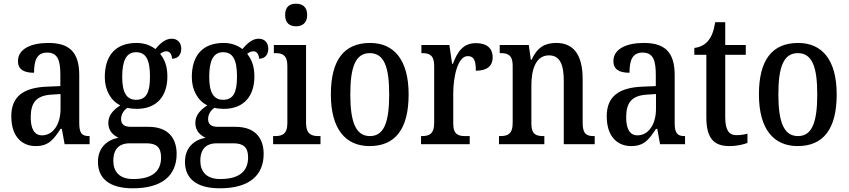

<svg xmlns="http://www.w3.org/2000/svg" viewBox="-20 -779 4583 1037"><path d="M173 10C244 10 270 -27 307 -83H314L329 0H464V-44H461C422 -44 408 -60 408 -115V-374C408 -500 352 -547 241 -547C146 -547 77 -514 77 -449C77 -406 106 -386 164 -386C164 -451 178 -495 235 -495C295 -495 306 -447 306 -373V-314L235 -311C105 -306 41 -257 41 -151C41 -41 99 10 173 10ZM207 -48C165 -48 146 -84 146 -145C146 -223 174 -263 259 -268L307 -271V-191C307 -108 267 -48 207 -48Z M697 238C858 238 934 167 934 52C934 -31 890 -94 782 -94H687C652 -94 634 -107 634 -136C634 -164 651 -185 668 -197C679 -193 704 -191 718 -191C831 -191 884 -264 884 -366C884 -425 867 -461 845 -488C855 -496 865 -502 879 -502C897 -502 909 -484 909 -462C945 -462 959 -488 959 -516C959 -545 942 -570 907 -570C867 -570 838 -535 819 -514C795 -533 761 -547 718 -547C602 -547 546 -477 546 -362C546 -292 579 -234 630 -210C591 -185 565 -156 565 -115C565 -71 593 -48 620 -35C559 -24 509 18 509 95C509 185 571 238 697 238ZM715 -240C662 -240 640 -282 640 -364C640 -451 662 -497 715 -497C770 -497 790 -453 790 -365C790 -281 771 -240 715 -240ZM699 188C624 188 592 147 592 89C592 14 637 -5 679 -5H770C822 -5 850 14 850 71C850 138 812 188 699 188Z M1167 238C1328 238 1404 167 1404 52C1404 -31 1360 -94 1252 -94H1157C1122 -94 1104 -107 1104 -136C1104 -164 1121 -185 1138 -197C1149 -193 1174 -191 1188 -191C1301 -191 1354 -264 1354 -366C1354 -425 1337 -461 1315 -488C1325 -496 1335 -502 1349 -502C1367 -502 1379 -484 1379 -462C1415 -462 1429 -488 1429 -516C1429 -545 1412 -570 1377 -570C1337 -570 1308 -535 1289 -514C1265 -533 1231 -547 1188 -547C1072 -547 1016 -477 1016 -362C1016 -292 1049 -234 1100 -210C1061 -185 1035 -156 1035 -115C1035 -71 1063 -48 1090 -35C1029 -24 979 18 979 95C979 185 1041 238 1167 238ZM1185 -240C1132 -240 1110 -282 1110 -364C1110 -451 1132 -497 1185 -497C1240 -497 1260 -453 1260 -365C1260 -281 1241 -240 1185 -240ZM1169 188C1094 188 1062 147 1062 89C1062 14 1107 -5 1149 -5H1240C1292 -5 1320 14 1320 71C1320 138 1282 188 1169 188Z M1579 -637C1612 -637 1639 -654 1639 -698C1639 -743 1612 -759 1579 -759C1545 -759 1520 -743 1520 -698C1520 -654 1545 -637 1579 -637ZM1455 0H1711V-44H1700C1662 -44 1633 -55 1633 -116V-536H1459V-492H1468C1505 -492 1532 -481 1532 -424V-113C1532 -54 1503 -44 1465 -44H1455Z M1976 10C2114 10 2187 -81 2187 -269C2187 -456 2108 -547 1979 -547C1839 -547 1767 -456 1767 -269C1767 -81 1847 10 1976 10ZM1978 -44C1901 -44 1872 -121 1872 -269C1872 -417 1900 -492 1977 -492C2055 -492 2082 -417 2082 -269C2082 -121 2055 -44 1978 -44Z M2254 0H2517V-44H2493C2457 -44 2428 -52 2428 -111V-275C2428 -360 2451 -476 2506 -476C2540 -476 2550 -452 2550 -397C2612 -397 2641 -424 2641 -469C2641 -516 2612 -546 2551 -546C2480 -546 2450 -498 2426 -434H2422L2407 -536H2256V-492H2259C2297 -492 2325 -483 2325 -424V-116C2325 -53 2296 -44 2257 -44H2254Z M2675 0H2920V-44H2915C2877 -44 2850 -52 2850 -110V-318C2850 -402 2873 -480 2945 -480C3005 -480 3025 -428 3025 -343V0H3192V-44H3188C3150 -44 3127 -53 3127 -115V-351C3127 -487 3075 -547 2985 -547C2923 -547 2882 -524 2851 -456H2847L2836 -536H2679V-492H2684C2721 -492 2749 -483 2749 -425V-115C2749 -53 2720 -44 2681 -44H2675Z M3389 10C3460 10 3486 -27 3523 -83H3530L3545 0H3680V-44H3677C3638 -44 3624 -60 3624 -115V-374C3624 -500 3568 -547 3457 -547C3362 -547 3293 -514 3293 -449C3293 -406 3322 -386 3380 -386C3380 -451 3394 -495 3451 -495C3511 -495 3522 -447 3522 -373V-314L3451 -311C3321 -306 3257 -257 3257 -151C3257 -41 3315 10 3389 10ZM3423 -48C3381 -48 3362 -84 3362 -145C3362 -223 3390 -263 3475 -268L3523 -271V-191C3523 -108 3483 -48 3423 -48Z M3920 10C3963 10 3999 0 4017 -7V-57C3998 -52 3980 -49 3957 -49C3916 -49 3897 -78 3897 -147V-483H4008V-536H3897V-659H3843C3834 -606 3822 -580 3805 -559C3787 -537 3762 -524 3730 -520V-483H3795V-146C3795 -30 3837 10 3920 10Z M4288 10C4426 10 4499 -81 4499 -269C4499 -456 4420 -547 4291 -547C4151 -547 4079 -456 4079 -269C4079 -81 4159 10 4288 10ZM4290 -44C4213 -44 4184 -121 4184 -269C4184 -417 4212 -492 4289 -492C4367 -492 4394 -417 4394 -269C4394 -121 4367 -44 4290 -44Z"/></svg>

Font: Noto Serif Thai Condensed Medium
Style: Regular
Weight: 500
Width: 3
Designer: Monotype Design Team
Foundry: Monotype Imaging Inc.
Version: Version 2.002